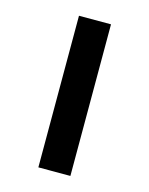

<svg xmlns="http://www.w3.org/2000/svg" viewBox="-84 -552 472 608"><g transform="rotate(15 152.5 -248.5)"><path d="M100 0V-497H205V0Z"/></g></svg>

Font: Nunito Sans 7pt SemiExpanded Medium
Style: Regular
Weight: 500
Width: 6
Designer: Vernon Adams
Foundry: Vernon Adams
Version: Version 3.101;gftools[0.9.27]